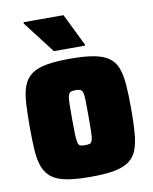

<svg xmlns="http://www.w3.org/2000/svg" viewBox="-82 -773 670 842"><g transform="rotate(-10 253.5 -351.5)"><path d="M254 8Q190 8 148.5 0.5Q107 -7 82.5 -25Q58 -43 46 -73.5Q34 -104 31 -148.5Q28 -193 28 -255Q28 -318 31 -363Q34 -408 46 -438Q58 -468 82.5 -485.5Q107 -503 148.5 -510.5Q190 -518 254 -518Q317 -518 358.5 -510.5Q400 -503 425 -485.5Q450 -468 461.5 -438Q473 -408 476.5 -363Q480 -318 480 -255Q480 -193 476.5 -148.5Q473 -104 461.5 -73.5Q450 -43 425 -25Q400 -7 358.5 0.5Q317 8 254 8ZM254 -133Q267 -133 274.5 -135.5Q282 -138 285.5 -150Q289 -162 289.5 -187Q290 -212 290 -255Q290 -299 289.5 -324Q289 -349 285.5 -360.5Q282 -372 274.5 -375Q267 -378 253 -378Q240 -378 232.5 -375Q225 -372 221.5 -360.5Q218 -349 217.5 -324Q217 -299 217 -255Q217 -212 218 -187Q219 -162 222 -150Q225 -138 232.5 -135.5Q240 -133 254 -133ZM190 -563 81 -705V-711H259L329 -568V-563Z"/></g></svg>

Font: Saira SemiCondensed Black
Style: Regular
Weight: 900
Width: 4
Designer: Hector Gatti with collaboration of the Omnibus-Type team
Foundry: Omnibus-Type
Version: Version 1.101